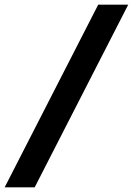

<svg xmlns="http://www.w3.org/2000/svg" viewBox="-60 -720 571 825"><path d="M-40 85 362 -700H491L89 85Z"/></svg>

Font: Cabin VF Beta
Style: Italic
Weight: 400
Italic angle: -7°
Designer: Pablo Impallari
Foundry: Pablo Impallari. http://www.impallari.com Igino Marini. http://www.ikern.com
Version: Version 2.300